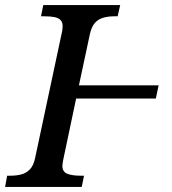

<svg xmlns="http://www.w3.org/2000/svg" viewBox="-41 -734 674 754"><path d="M-21 0 -13 -44H0Q23 -44 42.5 -49Q62 -54 76.5 -69Q91 -84 97 -114L201 -602Q203 -609 204 -618Q205 -627 205 -631Q205 -647 196.5 -655.5Q188 -664 172 -667Q156 -670 133 -670H120L129 -714H431L421 -670H408Q386 -670 366.5 -665Q347 -660 333 -645.5Q319 -631 312 -600L269 -399H582L571 -347H258L208 -110Q207 -104 205.5 -96Q204 -88 204 -83Q204 -59 223.5 -51.5Q243 -44 276 -44H289L280 0Z"/></svg>

Font: ET Text
Style: Italic
Weight: 470
Italic angle: -12°
Designer: Monotype Design Team
Foundry: Monotype Imaging Inc.
Version: Version 2.009